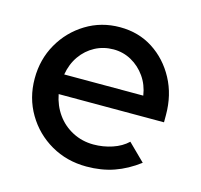

<svg xmlns="http://www.w3.org/2000/svg" viewBox="-83 -608 739 706"><g transform="rotate(15 286.5 -254.5)"><path d="M303 9Q228 9 167.5 -26Q107 -61 71.5 -121Q36 -181 36 -255Q36 -328 70 -387.5Q104 -447 162 -482.5Q220 -518 291 -518Q362 -518 417 -482.5Q472 -447 504.5 -386.5Q537 -326 537 -250V-222H136Q144 -180 167.5 -147Q191 -114 227.5 -95Q264 -76 307 -76Q344 -76 378.5 -87.5Q413 -99 436 -121L500 -58Q455 -24 407.5 -7.5Q360 9 303 9ZM137 -297H438Q432 -337 410.5 -367.5Q389 -398 357.5 -415.5Q326 -433 289 -433Q251 -433 219 -416Q187 -399 165.5 -368.5Q144 -338 137 -297Z"/></g></svg>

Font: Red Hat Display SemiBold
Style: Regular
Weight: 600
Designer: Pentagram, MCKL
Foundry: Pentagram, MCKL
Version: Version 1.023